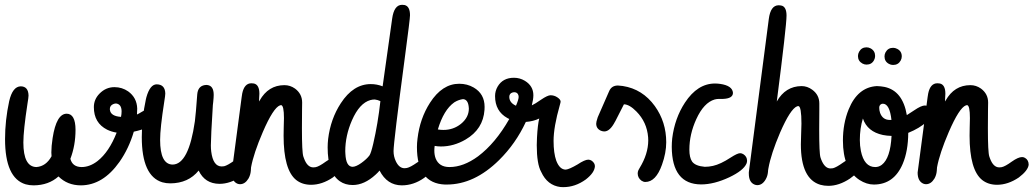

<svg xmlns="http://www.w3.org/2000/svg" viewBox="-20 -768 4295 798"><path d="M315.4 2.4Q259.8 2 223.1 -34.7Q182.1 2 119.6 2.4Q102.1 2.4 86.4 -2Q1 -27.8 1 -189.9Q1 -268.1 18.1 -347.2Q32.2 -408.7 66.4 -409.2Q97.7 -408.7 98.6 -371.1Q98.6 -363.3 94.2 -336.9Q77.1 -225.1 77.1 -175.8Q77.1 -74.7 131.3 -73.7Q171.4 -76.7 194.3 -118.7L193.4 -134.3Q193.4 -159.7 198.7 -194.3Q214.4 -295.4 257.3 -295.4Q293.5 -294.9 293.9 -229Q293.9 -163.6 272.5 -107.9Q281.2 -74.2 318.8 -73.7Q353 -73.7 385.3 -98.6Q433.6 -136.7 464.8 -216.8Q443.4 -220.2 425.3 -229Q370.1 -256.8 370.1 -322.8Q370.1 -355 393.6 -378.9Q419.9 -405.8 455.6 -405.8Q487.3 -405.8 512.7 -388.2Q548.8 -362.3 550.3 -316.9L549.3 -292Q557.6 -295.9 570.3 -303.7Q589.4 -315.4 601.6 -315.4Q608.4 -315.4 615.2 -311.5Q631.8 -302.2 631.8 -283.7Q631.8 -272.5 623.5 -262.2Q601.1 -234.4 536.1 -220.7Q515.6 -150.9 476.6 -95.2Q407.7 2.4 315.4 2.4ZM462.4 -337.9Q457.5 -337.9 452.1 -335.9Q436.5 -330.1 436.5 -314.5Q436.5 -312.5 437 -310.5Q440.4 -285.2 482.9 -282.2Q485.4 -293.5 485.4 -305.7Q484.9 -335 462.4 -337.9Z M790 -264.2Q793.9 -293.9 799.8 -376Q800.3 -379.9 800.8 -383.3Q806.6 -414.1 838.4 -415Q839.8 -415 841.8 -414.6Q868.2 -411.6 868.2 -373.5Q868.2 -363.8 866.2 -344.2Q865.2 -335.4 864.7 -331.1Q856.4 -198.7 856.4 -163.6Q856.4 -150.9 857.9 -138.2Q865.7 -76.2 901.4 -76.2Q906.2 -76.2 911.6 -77.1Q925.8 -80.6 953.1 -100.1Q980 -119.6 996.1 -119.6Q1002.4 -119.6 1008.3 -115.7Q1023.4 -106.4 1023.4 -86.9Q1023.4 -85.4 1022.9 -83Q1019.5 -59.6 982.4 -34.7Q937 -3.9 892.1 -3.9Q831.5 -4.4 805.7 -59.1Q762.7 -6.3 688 -5.9Q670.4 -5.9 654.8 -10.3Q569.3 -36.1 569.3 -198.2Q569.3 -276.4 586.4 -355.5Q587.4 -359.4 588.4 -363.8Q603.5 -417.5 631.3 -417.5Q666 -417 667 -379.4Q667 -371.6 662.6 -344.7Q645.5 -235.4 645.5 -186.5Q645.5 -85 697.3 -84Q764.2 -84.5 790 -264.2Z M942.9 -50.8Q942.9 -50.8 984.4 -364.3Q985.4 -372.6 986.8 -379.9Q995.6 -421.9 1024.9 -421.9Q1030.3 -421.9 1035.6 -420.9Q1058.1 -415.5 1058.1 -378.4Q1058.1 -373 1057.1 -359.9Q1056.6 -351.1 1056.6 -346.2Q1057.6 -348.1 1059.1 -350.1Q1095.2 -414.1 1162.1 -414.1Q1186 -414.1 1206.1 -399.9Q1235.8 -377.9 1235.8 -341.8Q1235.8 -335.9 1235.4 -314Q1234.9 -264.2 1234.9 -234.9Q1234.9 -135.3 1240.7 -117.7Q1242.2 -113.8 1243.7 -109.4Q1257.3 -72.3 1282.2 -72.3Q1286.6 -72.3 1292 -73.2Q1306.6 -76.2 1334 -96.2Q1360.8 -115.2 1377 -115.2Q1383.3 -115.2 1389.2 -111.8Q1404.3 -103 1404.3 -83Q1401.4 -59.1 1363.3 -30.3Q1318.4 0 1272.9 0Q1236.3 0 1210.9 -20Q1158.7 -62 1158.7 -204.1Q1158.7 -214.4 1159.2 -237.3Q1160.2 -261.2 1160.2 -277.3Q1160.2 -329.6 1148.4 -331.1Q1146.5 -331.1 1143.6 -330.1Q1115.7 -319.8 1072.3 -219.2Q1034.2 -130.9 1023.4 -72.3L1022.5 -58.1Q1021 -40.5 1012.7 -25.9Q998.5 -2.4 977.5 -2.4Q971.7 -2.4 965.8 -4.9Q942.9 -15.6 942.9 -50.8Z M1341.8 -155.3Q1341.8 -171.9 1343.8 -190.4Q1354 -273.9 1396.5 -338.9Q1448.2 -418.5 1521 -418.5Q1546.4 -418.5 1570.3 -409.2L1609.9 -690.4Q1617.7 -747.6 1650.9 -748Q1656.2 -748 1661.6 -747.1Q1684.1 -741.7 1684.1 -704.6Q1684.1 -689.5 1663.1 -532.7Q1615.7 -175.8 1615.7 -140.1Q1615.7 -117.7 1625 -98.1Q1638.7 -68.8 1661.6 -68.8Q1666 -68.8 1670.9 -69.8Q1685.5 -72.8 1713.4 -92.3Q1740.7 -111.8 1756.8 -111.8Q1763.7 -111.8 1769.5 -106.9Q1781.2 -97.2 1781.2 -82Q1779.3 -56.6 1743.2 -28.8Q1699.2 2.4 1649.9 2.4Q1588.9 2 1557.6 -59.1Q1550.3 -50.3 1541 -42Q1494.1 1 1445.8 1Q1415 1 1392.6 -14.6Q1341.8 -49.8 1341.8 -155.3ZM1515.6 -122.1Q1522 -131.3 1531.2 -170.4Q1550.8 -254.9 1561 -347.7Q1549.8 -353 1537.6 -354.5Q1528.8 -354.5 1519.5 -352.1Q1474.1 -339.4 1442.9 -268.1Q1415 -204.1 1415 -139.6Q1415 -134.3 1415.5 -128.9Q1418 -74.7 1445.8 -74.7Q1460 -75.2 1481.4 -90.3Q1504.4 -106.9 1515.6 -122.1Z M1712.9 -156.7Q1712.9 -173.3 1715.3 -191.9Q1725.1 -275.4 1767.1 -340.8Q1817.9 -419.9 1888.7 -419.9Q1921.9 -419.9 1948.7 -404.3Q1994.1 -377.9 1994.1 -323.7Q1994.1 -317.9 1993.7 -311.5Q1988.3 -231 1915 -188Q1865.7 -159.2 1812.5 -159.2Q1799.3 -159.2 1786.6 -161.6Q1785.2 -151.9 1785.2 -142.1Q1785.2 -124.5 1790.5 -109.9Q1804.7 -73.7 1848.1 -73.7Q1906.2 -73.7 1966.8 -118.2Q2039.1 -172.4 2096.7 -273.4Q2092.8 -275.4 2088.9 -277.3Q2037.6 -305.7 2037.6 -368.7Q2037.6 -389.6 2048.3 -408.2Q2069.8 -444.8 2116.2 -444.8Q2140.6 -444.8 2161.6 -432.1Q2196.8 -410.6 2196.8 -372.1Q2196.8 -355.5 2190.4 -330.1Q2204.1 -336.4 2228.5 -353.5Q2255.9 -372.1 2268.1 -372.1Q2283.2 -372.1 2295.9 -363.8Q2310.1 -354.5 2310.1 -345.7Q2310.1 -342.8 2306.6 -330.6Q2280.8 -240.2 2280.8 -182.6Q2280.8 -131.3 2292 -100.1Q2306.2 -63 2331.5 -63Q2346.2 -64.5 2380.4 -84.5Q2410.6 -104.5 2425.3 -104.5Q2432.6 -104.5 2439.9 -99.6Q2452.6 -89.8 2452.6 -77.1Q2451.2 -50.3 2414.6 -22Q2370.6 9.8 2321.3 9.8Q2315.4 9.8 2309.1 9.3Q2254.9 2.4 2229.5 -53.2Q2210.9 -85.9 2210.9 -165Q2210.9 -180.2 2211.9 -196.8Q2214.8 -250 2221.2 -275.4Q2197.3 -263.7 2165.5 -261.2Q2123.5 -170.9 2054.2 -102.5Q1951.2 -1 1836.9 -1Q1833.5 -1 1829.1 -1Q1712.9 -5.9 1712.9 -156.7ZM1870.1 -343.8Q1869.1 -343.3 1867.7 -342.3Q1824.2 -311.5 1799.8 -230Q1810.1 -228 1822.8 -228Q1864.3 -228 1895.5 -252.9Q1928.7 -279.8 1928.7 -316.9Q1928.7 -321.8 1927.7 -327.1Q1923.8 -355 1904.3 -356Q1886.2 -353.5 1870.1 -343.8ZM2096.7 -365.2Q2097.2 -340.8 2124.5 -328.6Q2135.3 -353.5 2135.7 -365.2Q2135.7 -368.2 2134.8 -371.6Q2131.3 -384.8 2116.7 -384.8Q2113.8 -384.8 2110.8 -383.8Q2096.7 -379.9 2096.7 -365.2Z M2464.4 -280.8Q2464.8 -281.7 2466.3 -285.2Q2510.7 -385.7 2510.7 -386.7Q2510.7 -387.2 2511.2 -387.7Q2521 -412.6 2548.3 -412.6Q2558.1 -412.1 2568.4 -410.6Q2650.4 -397.9 2701.7 -327.1Q2749 -261.2 2749 -176.8Q2749 -132.3 2731.4 -83.5Q2706.1 -11.7 2662.1 -11.7Q2654.3 -11.7 2646 -17.1Q2630.4 -28.8 2630.4 -47.4Q2630.4 -53.7 2633.3 -60.5Q2633.3 -60.5 2638.7 -70.3Q2673.8 -127.4 2674.3 -184.1Q2674.3 -190.4 2673.8 -197.3Q2668.9 -260.3 2625 -304.7Q2596.2 -334 2573.2 -334.5Q2564.9 -318.8 2537.6 -264.6Q2537.6 -264.6 2537.1 -263.7Q2536.6 -262.7 2536.1 -262.2Q2515.1 -221.7 2491.7 -221.7Q2484.9 -221.7 2477.5 -224.6Q2458 -233.4 2458 -253.9Q2458 -261.7 2462.9 -275.9Q2463.9 -279.3 2464.4 -280.8Z M2772 -157.7Q2772 -174.3 2773.9 -192.9Q2784.2 -276.4 2826.7 -341.3Q2878.9 -420.9 2951.7 -420.9Q2961.4 -420.9 2972.7 -419.4Q3024.4 -412.1 3026.4 -381.8Q3025.9 -358.4 2984.9 -356.9H2968.3Q2959 -356.9 2950.2 -354.5Q2905.3 -341.3 2874 -272.9Q2845.2 -210 2845.2 -146Q2845.2 -113.3 2856.4 -96.7Q2869.6 -78.1 2909.2 -74.7Q2926.3 -74.7 2943.4 -78.6Q2974.6 -85.4 3017.1 -113.3Q3044.9 -131.3 3056.2 -131.3Q3063 -131.3 3069.8 -127Q3085 -117.2 3085 -99.6Q3085 -94.2 3082.5 -87.9Q3069.8 -59.1 3011.2 -31.2Q2947.8 -1.5 2894 -1.5Q2772.9 -2 2772 -157.7Z M3092.3 -52.2 3175.3 -689Q3182.6 -745.6 3215.8 -746.1Q3223.6 -746.1 3230.5 -744.1Q3249 -737.3 3249 -703.1Q3249 -661.1 3208.5 -346.2Q3244.6 -409.7 3311.5 -410.2Q3335.4 -410.2 3356 -395Q3385.3 -373.5 3385.3 -337.9Q3385.3 -332.5 3385.3 -310.5Q3384.8 -260.3 3384.8 -231Q3384.8 -129.9 3390.1 -113.8Q3391.1 -110.4 3392.6 -106.4Q3407.2 -67.9 3431.6 -67.9Q3436.5 -67.9 3441.9 -68.8Q3456.1 -72.3 3483.4 -91.8Q3510.3 -111.3 3526.4 -111.3Q3532.2 -111.3 3538.1 -107.9Q3553.7 -98.6 3553.7 -78.6Q3553.7 -77.1 3553.2 -74.7Q3549.8 -51.3 3512.7 -25.9Q3467.3 4.4 3422.9 4.4Q3405.3 4.4 3389.6 0Q3308.6 -23.9 3308.6 -168Q3308.6 -180.2 3309.6 -206.1Q3311 -236.8 3311 -253.9Q3311 -326.2 3298.3 -327.1Q3295.9 -327.1 3293 -326.2Q3265.1 -315.4 3222.2 -216.8Q3184.6 -128.9 3173.8 -68.8Q3171.9 -59.1 3171.9 -53.7Q3170.4 -36.1 3162.1 -22Q3148.4 1.5 3127.4 1.5Q3121.6 1.5 3115.7 -1Q3092.3 -10.7 3092.3 -46.4Z M3545.9 -535.2Q3545.9 -544.4 3550.8 -553.2Q3561 -571.3 3581.5 -571.3Q3590.3 -571.3 3598.6 -566.9Q3617.2 -556.6 3617.2 -535.2Q3617.2 -526.4 3612.8 -518.1Q3603 -499.5 3581.5 -499.5Q3572.8 -499.5 3564.5 -503.9Q3545.9 -514.2 3545.9 -535.2ZM3656.2 -533.7Q3656.2 -542.5 3660.6 -550.8Q3670.9 -569.3 3691.9 -569.3Q3700.7 -569.3 3709 -564.9Q3728 -555.2 3728 -533.7Q3728 -524.9 3723.6 -516.6Q3713.4 -498 3691.9 -498Q3682.6 -498 3674.8 -502.4Q3656.2 -512.2 3656.2 -533.7ZM3624.5 -410.2Q3641.6 -409.7 3656.7 -406.7Q3731.9 -390.6 3749 -289.6Q3758.3 -294.9 3779.8 -309.6Q3809.1 -329.6 3824.2 -329.6Q3831.5 -329.6 3838.4 -325.2Q3853.5 -315.4 3853.5 -298.8Q3853 -282.2 3832 -262.2Q3802.2 -234.9 3754.9 -215.8Q3754.4 -139.6 3731.9 -86.9Q3695.3 -1 3611.8 -1Q3582 -1 3552.2 -20Q3483.4 -65.4 3483.4 -183.6Q3483.4 -254.9 3507.3 -313.5Q3544.9 -405.8 3624.5 -410.2ZM3685.5 -203.1Q3666.5 -203.6 3649.4 -207Q3585 -220.7 3566.4 -275.4Q3553.7 -234.4 3553.7 -186Q3553.7 -162.6 3558.1 -140.6Q3571.8 -73.7 3617.7 -73.7Q3632.8 -73.7 3645 -83Q3680.7 -110.4 3685.5 -203.1ZM3678.2 -269.5Q3678.2 -269.5 3685.1 -269.5Q3677.7 -336.4 3649.9 -336.9Q3647.5 -336.9 3645 -336.4Q3634.3 -332.5 3634.3 -320.3Q3634.3 -309.6 3637.7 -299.3Q3648.4 -269.5 3678.2 -269.5Z M3793.9 -50.8Q3793.9 -50.8 3835.4 -364.3Q3836.4 -372.6 3837.9 -379.9Q3846.7 -421.9 3876 -421.9Q3881.3 -421.9 3886.7 -420.9Q3909.2 -415.5 3909.2 -378.4Q3909.2 -373 3908.2 -359.9Q3907.7 -351.1 3907.7 -346.2Q3908.7 -348.1 3910.2 -350.1Q3946.3 -414.1 4013.2 -414.1Q4037.1 -414.1 4057.1 -399.9Q4086.9 -377.9 4086.9 -341.8Q4086.9 -335.9 4086.4 -314Q4085.9 -264.2 4085.9 -234.9Q4085.9 -135.3 4091.8 -117.7Q4093.3 -113.8 4094.7 -109.4Q4108.4 -72.3 4133.3 -72.3Q4137.7 -72.3 4143.1 -73.2Q4157.7 -76.2 4185.1 -96.2Q4211.9 -115.2 4228 -115.2Q4234.4 -115.2 4240.2 -111.8Q4255.4 -103 4255.4 -83Q4252.4 -59.1 4214.4 -30.3Q4169.4 0 4124 0Q4087.4 0 4062 -20Q4009.8 -62 4009.8 -204.1Q4009.8 -214.4 4010.3 -237.3Q4011.2 -261.2 4011.2 -277.3Q4011.2 -329.6 3999.5 -331.1Q3997.6 -331.1 3994.6 -330.1Q3966.8 -319.8 3923.3 -219.2Q3885.3 -130.9 3874.5 -72.3L3873.5 -58.1Q3872.1 -40.5 3863.8 -25.9Q3849.6 -2.4 3828.6 -2.4Q3822.8 -2.4 3816.9 -4.9Q3793.9 -15.6 3793.9 -50.8Z"/></svg>

Font: Vibur
Style: Medium
Weight: 400
Version: Version 1.004